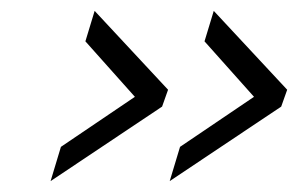

<svg xmlns="http://www.w3.org/2000/svg" viewBox="-20 -422 548 353"><path d="M278 -226 289 -257 154 -402 137 -346 228 -244 92 -152 73 -89ZM497 -226 508 -257 373 -402 356 -346 447 -244 311 -152 292 -89Z"/></svg>

Font: RazerF5 Light
Style: Italic
Weight: 300
Foundry: Razer Inc.
Version: Version 2